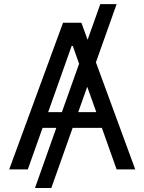

<svg xmlns="http://www.w3.org/2000/svg" viewBox="-20 -840 716 952"><path d="M558.2 -819.6 455.6 -530.9 650.6 0H558.2L485.1 -206H340.2L234.4 92.3H153.4L259.2 -206H191.1L117.9 0H25.6L292.6 -727.3H383.5L414.4 -642.8L477.3 -819.6ZM286.9 -284.1 372.2 -523.8 340.9 -612.2H335.2L218.8 -284.1ZM412.6 -409.8 367.9 -284.1H457.4Z"/></svg>

Font: Inter Zeller
Style: Regular
Weight: 400
Designer: Rasmus Andersson; Joe Bland
Foundry: zeller
Version: Version 3.015;git-dec3a8cb1